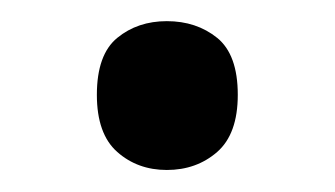

<svg xmlns="http://www.w3.org/2000/svg" viewBox="-20 -437 309 177"><path d="M69.3 -349.6Q69.3 -386.7 88.1 -402.1Q106.9 -417.5 133.8 -417.5Q161.1 -417.5 180.2 -402.1Q199.2 -386.7 199.2 -349.6Q199.2 -313.5 180.2 -296.9Q161.1 -280.3 133.8 -280.3Q106.9 -280.3 88.1 -296.9Q69.3 -313.5 69.3 -349.6Z"/></svg>

Font: Open Sans Medium
Style: Regular
Weight: 500
Designer: Monotype Design Team
Foundry: Monotype Imaging Inc.
Version: Version 3.000